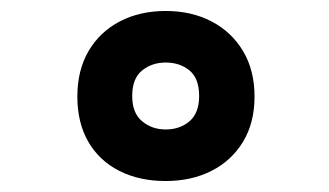

<svg xmlns="http://www.w3.org/2000/svg" viewBox="-20 -802 600 350"><path d="M282 -472Q234 -472 197.5 -490.5Q161 -509 141 -543.5Q121 -578 121 -626Q121 -674 141.5 -709Q162 -744 198.5 -763Q235 -782 282 -782Q329 -782 365.5 -763Q402 -744 423 -709Q444 -674 444 -626Q444 -578 423 -543.5Q402 -509 365.5 -490.5Q329 -472 282 -472ZM282 -566Q308 -566 325.5 -581Q343 -596 343 -627Q343 -659 325.5 -673.5Q308 -688 282 -688Q257 -688 239 -673.5Q221 -659 221 -627Q221 -596 239 -581Q257 -566 282 -566Z"/></svg>

Font: Ubuntu Sans Mono
Style: Regular
Weight: 400
Monospace: yes
Designer: Dalton Maag Ltd
Foundry: Dalton Maag Ltd
Version: Version 1.006